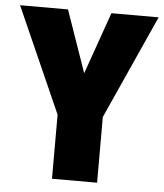

<svg xmlns="http://www.w3.org/2000/svg" viewBox="-52 -760 687 806"><g transform="rotate(5 292.0 -357.0)"><path d="M385 -714H584L387 -277V0H197V-270L0 -714H202L293 -453Z"/></g></svg>

Font: Noto Sans Display Black Narrow
Style: Regular
Weight: 900
Width: 4
Designer: Monotype Design team
Foundry: Monotype Imaging Inc.
Version: Version 1.000